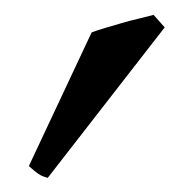

<svg xmlns="http://www.w3.org/2000/svg" viewBox="-20 3 265 263"><path d="M45.4 246.6Q41.5 245.6 38.6 244.4Q35.6 243.2 32.7 241.2Q29.8 239.3 26.9 236.8Q23.9 234.4 19.5 230.5L105.5 47.4Q113.3 44.4 124 41.3Q134.8 38.1 146.5 34.7Q158.2 31.2 169.7 28.6Q181.2 25.9 190.4 23.4L205.6 40.5Z"/></svg>

Font: Akkhara
Style: Regular
Weight: 400
Designer: J. Victor Gaultney
Version: Version 1.00 June 13, 2006, initial release